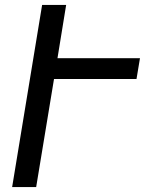

<svg xmlns="http://www.w3.org/2000/svg" viewBox="-20 -755 640 775"><path d="M29 0 150 -735H247L212 -520H545L531 -436H198L126 0Z"/></svg>

Font: Iosevka Md Ex Obl
Style: Regular
Weight: 500
Width: 7
Italic angle: -9°
Monospace: yes
Designer: Belleve Invis
Foundry: Belleve Invis
Version: Version 32.5.0; ttfautohint (v1.8.4)